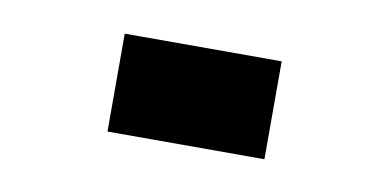

<svg xmlns="http://www.w3.org/2000/svg" viewBox="-31 -431 512 253"><g transform="rotate(10 225.0 -304.5)"><path d="M120.5 -238.5V-369.5H330.5V-238.5Z"/></g></svg>

Font: Trispace Condensed
Style: Bold
Weight: 700
Width: 3
Designer: Tyler Finck
Foundry: Etcetera Type Company
Version: Version 1.210; ttfautohint (v1.8.3)